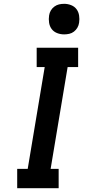

<svg xmlns="http://www.w3.org/2000/svg" viewBox="-20 -985 490 1005"><path d="M70 0V-101H125L214 -634H172V-735H389V-634H334L245 -101H287V0ZM316 -805Q296 -805 278.5 -812Q261 -819 250.5 -833Q240 -847 237 -866Q234 -885 237 -904Q239 -918 246 -930Q253 -942 264.5 -950.5Q276 -959 289 -962Q302 -965 316 -965Q335 -965 352.5 -958Q370 -951 380.5 -937Q391 -923 394 -904Q397 -885 394 -866Q392 -852 385 -840Q378 -828 367 -819.5Q356 -811 342.5 -808Q329 -805 316 -805Z"/></svg>

Font: Zed Sans Extended
Style: Bold Italic
Weight: 700
Width: 7
Italic angle: -9°
Designer: Belleve Invis
Foundry: Belleve Invis
Version: Version 1.0.0; ttfautohint (v1.8.4)